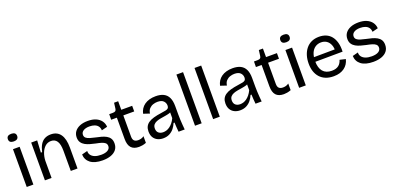

<svg xmlns="http://www.w3.org/2000/svg" viewBox="4 -1584 5073 2469"><g transform="rotate(-20 2540.0 -349.0)"><path d="M80 0V-517H171V0ZM126 -607Q94 -607 78 -620Q62 -633 62 -659Q62 -685 78 -698Q94 -711 125 -711Q157 -711 173 -698Q189 -685 189 -659Q189 -634 173 -620.5Q157 -607 126 -607Z M329 0V-321V-517H411L402 -353H419Q433 -414 456.5 -453Q480 -492 516 -511Q552 -530 600 -530Q686 -530 730.5 -468.5Q775 -407 775 -285V0H683V-277Q683 -365 655.5 -407Q628 -449 575 -449Q527 -449 493.5 -419Q460 -389 441 -340Q422 -291 420 -234V0Z M1117 13Q1063 13 1021 1.5Q979 -10 951 -31.5Q923 -53 908 -83Q893 -113 892 -149L969 -169Q967 -136 985.5 -111.5Q1004 -87 1038.5 -74Q1073 -61 1122 -61Q1181 -61 1213.5 -81Q1246 -101 1246 -136Q1246 -164 1228 -179.5Q1210 -195 1178.5 -204.5Q1147 -214 1104 -222Q1068 -230 1032 -240Q996 -250 966.5 -266.5Q937 -283 919 -310Q901 -337 901 -377Q901 -424 926 -458Q951 -492 997 -511Q1043 -530 1107 -530Q1171 -530 1216 -510.5Q1261 -491 1287 -456Q1313 -421 1316 -374L1237 -354Q1236 -387 1219.5 -410Q1203 -433 1173 -444.5Q1143 -456 1103 -456Q1050 -456 1019 -436Q988 -416 988 -381Q988 -355 1006.5 -339Q1025 -323 1057 -314Q1089 -305 1128 -296Q1168 -288 1204.5 -278Q1241 -268 1270 -252Q1299 -236 1316 -209.5Q1333 -183 1333 -142Q1333 -91 1306 -56.5Q1279 -22 1230.5 -4.5Q1182 13 1117 13Z M1616 10Q1544 10 1509 -29Q1474 -68 1474 -148V-441H1396L1397 -517H1446Q1471 -517 1482.5 -526Q1494 -535 1496 -556L1506 -634H1562V-517H1711V-440H1562V-150Q1562 -110 1580.5 -92.5Q1599 -75 1634 -75Q1653 -75 1673.5 -80Q1694 -85 1714 -100V-9Q1685 2 1660.5 6Q1636 10 1616 10Z M1945 13Q1903 13 1869 -3.5Q1835 -20 1815 -52.5Q1795 -85 1795 -135Q1795 -172 1808.5 -200Q1822 -228 1850.5 -248Q1879 -268 1924 -281Q1969 -294 2034 -303Q2071 -308 2094.5 -313Q2118 -318 2129 -329.5Q2140 -341 2140 -364Q2140 -402 2114 -428Q2088 -454 2032 -454Q2003 -454 1973 -444Q1943 -434 1920.5 -410.5Q1898 -387 1892 -345L1808 -373Q1816 -409 1834.5 -438Q1853 -467 1882 -487.5Q1911 -508 1949.5 -519Q1988 -530 2035 -530Q2100 -530 2143.5 -508Q2187 -486 2208.5 -440.5Q2230 -395 2230 -324V-209Q2230 -178 2231.5 -141.5Q2233 -105 2236 -68.5Q2239 -32 2242 0H2158Q2155 -32 2152.5 -64Q2150 -96 2149 -128H2136Q2121 -91 2096 -59Q2071 -27 2033.5 -7Q1996 13 1945 13ZM1972 -61Q1994 -61 2016.5 -68Q2039 -75 2061.5 -91Q2084 -107 2104.5 -132Q2125 -157 2141 -192V-292L2167 -287Q2151 -271 2124.5 -263Q2098 -255 2066 -250Q2034 -245 2002 -239.5Q1970 -234 1943.5 -223.5Q1917 -213 1901 -194Q1885 -175 1885 -142Q1885 -102 1909 -81.5Q1933 -61 1972 -61Z M2383 0V-700H2474V0Z M2631 0V-700H2722V0Z M2998 13Q2956 13 2922 -3.5Q2888 -20 2868 -52.5Q2848 -85 2848 -135Q2848 -172 2861.5 -200Q2875 -228 2903.5 -248Q2932 -268 2977 -281Q3022 -294 3087 -303Q3124 -308 3147.5 -313Q3171 -318 3182 -329.5Q3193 -341 3193 -364Q3193 -402 3167 -428Q3141 -454 3085 -454Q3056 -454 3026 -444Q2996 -434 2973.5 -410.5Q2951 -387 2945 -345L2861 -373Q2869 -409 2887.5 -438Q2906 -467 2935 -487.5Q2964 -508 3002.5 -519Q3041 -530 3088 -530Q3153 -530 3196.5 -508Q3240 -486 3261.5 -440.5Q3283 -395 3283 -324V-209Q3283 -178 3284.5 -141.5Q3286 -105 3289 -68.5Q3292 -32 3295 0H3211Q3208 -32 3205.5 -64Q3203 -96 3202 -128H3189Q3174 -91 3149 -59Q3124 -27 3086.5 -7Q3049 13 2998 13ZM3025 -61Q3047 -61 3069.5 -68Q3092 -75 3114.5 -91Q3137 -107 3157.5 -132Q3178 -157 3194 -192V-292L3220 -287Q3204 -271 3177.5 -263Q3151 -255 3119 -250Q3087 -245 3055 -239.5Q3023 -234 2996.5 -223.5Q2970 -213 2954 -194Q2938 -175 2938 -142Q2938 -102 2962 -81.5Q2986 -61 3025 -61Z M3597 10Q3525 10 3490 -29Q3455 -68 3455 -148V-441H3377L3378 -517H3427Q3452 -517 3463.5 -526Q3475 -535 3477 -556L3487 -634H3543V-517H3692V-440H3543V-150Q3543 -110 3561.5 -92.5Q3580 -75 3615 -75Q3634 -75 3654.5 -80Q3675 -85 3695 -100V-9Q3666 2 3641.5 6Q3617 10 3597 10Z M3808 0V-517H3899V0ZM3854 -607Q3822 -607 3806 -620Q3790 -633 3790 -659Q3790 -685 3806 -698Q3822 -711 3853 -711Q3885 -711 3901 -698Q3917 -685 3917 -659Q3917 -634 3901 -620.5Q3885 -607 3854 -607Z M4279 13Q4218 13 4171.5 -5.5Q4125 -24 4093 -59Q4061 -94 4045 -142Q4029 -190 4029 -250Q4029 -311 4045 -362Q4061 -413 4092 -451Q4123 -489 4168 -509.5Q4213 -530 4271 -530Q4322 -530 4364 -513Q4406 -496 4435.5 -460.5Q4465 -425 4480 -371.5Q4495 -318 4492 -246L4086 -243V-305L4437 -308L4406 -266Q4411 -329 4394 -370Q4377 -411 4345.5 -432Q4314 -453 4271 -453Q4225 -453 4190 -429Q4155 -405 4136.5 -360Q4118 -315 4118 -251Q4118 -159 4159 -110.5Q4200 -62 4280 -62Q4312 -62 4335.5 -69.5Q4359 -77 4375.5 -90.5Q4392 -104 4402.5 -122Q4413 -140 4419 -161L4499 -142Q4490 -106 4471.5 -77.5Q4453 -49 4425.5 -29Q4398 -9 4362 2Q4326 13 4279 13Z M4821 13Q4767 13 4725 1.5Q4683 -10 4655 -31.5Q4627 -53 4612 -83Q4597 -113 4596 -149L4673 -169Q4671 -136 4689.5 -111.5Q4708 -87 4742.5 -74Q4777 -61 4826 -61Q4885 -61 4917.5 -81Q4950 -101 4950 -136Q4950 -164 4932 -179.5Q4914 -195 4882.5 -204.5Q4851 -214 4808 -222Q4772 -230 4736 -240Q4700 -250 4670.5 -266.5Q4641 -283 4623 -310Q4605 -337 4605 -377Q4605 -424 4630 -458Q4655 -492 4701 -511Q4747 -530 4811 -530Q4875 -530 4920 -510.5Q4965 -491 4991 -456Q5017 -421 5020 -374L4941 -354Q4940 -387 4923.5 -410Q4907 -433 4877 -444.5Q4847 -456 4807 -456Q4754 -456 4723 -436Q4692 -416 4692 -381Q4692 -355 4710.5 -339Q4729 -323 4761 -314Q4793 -305 4832 -296Q4872 -288 4908.5 -278Q4945 -268 4974 -252Q5003 -236 5020 -209.5Q5037 -183 5037 -142Q5037 -91 5010 -56.5Q4983 -22 4934.5 -4.5Q4886 13 4821 13Z"/></g></svg>

Font: Bricolage Grotesque 96pt ExtraBold
Style: Regular
Weight: 400
Version: Version 1.001;gftools[0.9.33.dev8+g029e19f]